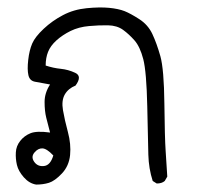

<svg xmlns="http://www.w3.org/2000/svg" viewBox="-20 -293 540 515"><path d="M77.1 202.1Q58.6 199.2 43.9 182.6Q29.3 166 25.4 149.4Q21.5 132.8 22.5 115.7Q23.4 98.6 34.2 85Q44.9 71.3 61.5 64.5Q78.1 57.6 114.3 62.5Q108.4 40 104 22.5Q99.6 4.9 99.6 -19.5Q99.6 -43.9 114.3 -66.4Q88.9 -71.3 74.2 -73.7Q59.6 -76.2 56.2 -91.3Q52.7 -106.4 55.7 -132.3Q58.6 -158.2 66.4 -176.3Q74.2 -194.3 97.2 -215.8Q120.1 -237.3 148.9 -252.4Q177.7 -267.6 212.4 -271Q247.1 -274.4 272.5 -272Q297.9 -269.5 314 -263.2Q330.1 -256.8 353.5 -241.7Q377 -226.6 388.7 -201.7Q400.4 -176.8 410.2 -142.1Q419.9 -107.4 420.9 -15.1Q421.9 77.1 424.3 111.8Q426.8 146.5 428.7 180.7L421.9 192.4Q414.1 199.2 400.4 199.2L389.6 192.4Q378.9 159.2 377.9 122.1Q377 85 375 -7.8Q373 -100.6 364.3 -134.3Q355.5 -168 340.8 -184.6Q326.2 -201.2 310.1 -212.9Q293.9 -224.6 270 -225.1Q246.1 -225.6 218.8 -223.1Q191.4 -220.7 169.4 -210Q147.5 -199.2 131.3 -184.6Q115.2 -169.9 108.9 -153.8Q102.5 -137.7 102.5 -117.2Q123 -110.4 143.1 -108.4Q163.1 -106.4 181.6 -97.7Q201.2 -88.9 182.6 -63.5Q163.1 -55.7 153.8 -39.6Q144.5 -23.4 148.9 2.4Q153.3 28.3 162.1 61Q170.9 93.8 168 123Q165 152.3 146 172.4Q127 192.4 111.3 197.3Q95.7 202.1 77.1 202.1ZM123 124Q105.5 105.5 93.8 105Q82 104.5 72.3 116.2Q62.5 127.9 71.8 141.1Q81.1 154.3 98.1 152.3Q115.2 150.4 123 124Z"/></svg>

Font: NaikaiFont
Style: Regular
Weight: 400
Version: Version 1.67